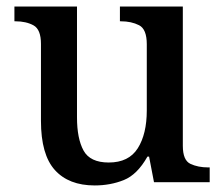

<svg xmlns="http://www.w3.org/2000/svg" viewBox="-20 -556 684 586"><path d="M269 10Q190 10 147.5 -37Q105 -84 105 -187V-422Q105 -466 82.5 -478.5Q60 -491 27 -491H24V-536H215V-198Q215 -133 235 -96.5Q255 -60 312 -60Q373 -60 400.5 -103.5Q428 -147 428 -219V-421Q428 -467 404.5 -479Q381 -491 349 -491H346V-536H538V-111Q538 -67 561 -56Q584 -45 616 -45H620V0H450L435 -78H430Q399 -23 358 -6.5Q317 10 269 10Z"/></svg>

Font: Noto Serif Tamil Medium
Style: Regular
Weight: 500
Designer: Indian Type Foundry, Tom Grace, and the Monotype Design Team
Foundry: Monotype Imaging Inc.
Version: Version 2.004; ttfautohint (v1.8.4.7-5d5b)